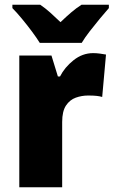

<svg xmlns="http://www.w3.org/2000/svg" viewBox="-20 -837 477 806"><path d="M371 -614Q385 -614 399.5 -612Q414 -610 425 -608L409 -430Q399 -433 385.5 -434.5Q372 -436 350 -436Q323 -436 298 -427Q273 -418 257 -394Q241 -370 241 -325V-51H61V-604H196L223 -516H232Q251 -554 288.5 -584Q326 -614 371 -614ZM147 -657Q134 -678 113.5 -705.5Q93 -733 71 -759.5Q49 -786 32 -803V-817H149Q171 -802 190.5 -784.5Q210 -767 234 -744Q258 -767 279 -785Q300 -803 322 -817H437V-803Q421 -785 399.5 -759Q378 -733 357 -706Q336 -679 323 -657Z"/></svg>

Font: Noto Sans Tamil UI SemiCondensed Black
Style: Regular
Weight: 900
Width: 4
Designer: Jelle Bosma - Monotype Design Team
Foundry: Monotype Imaging Inc.
Version: Version 2.004; ttfautohint (v1.8.4.7-5d5b)